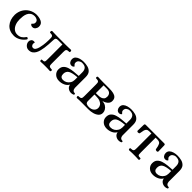

<svg xmlns="http://www.w3.org/2000/svg" viewBox="331 -1699 2944 2944"><g transform="rotate(45 1803.5 -226.5)"><path d="M259 12Q156 12 98.5 -53.5Q41 -119 41 -227Q44 -296 75.5 -349Q107 -402 159.5 -432.5Q212 -463 276 -465Q311 -465 347.5 -456.5Q384 -448 408.5 -425.5Q433 -403 433 -361Q433 -332 415 -307.5Q397 -283 365 -283Q343 -283 331 -294Q319 -305 319 -310Q319 -312 327.5 -318.5Q336 -325 344 -336.5Q352 -348 352 -365Q352 -397 329 -412Q306 -427 277 -428Q233 -428 206.5 -410Q180 -392 166 -362.5Q152 -333 147.5 -298Q143 -263 143 -230Q143 -175 160 -131.5Q177 -88 208 -63Q239 -38 282 -38Q326 -38 356 -57Q386 -76 411 -113Q418 -123 432 -115Q439 -111 442 -104Q445 -97 440 -90Q407 -43 358 -15.5Q309 12 259 12Z M573 7Q535 7 507.5 -21.5Q480 -50 480 -87Q480 -112 495.5 -129.5Q511 -147 537 -147Q558 -147 560 -140Q560 -137 557.5 -131Q555 -125 554 -114Q553 -99 565 -81.5Q577 -64 600 -64Q624 -64 639.5 -87Q655 -110 663.5 -143.5Q672 -177 676.5 -209Q681 -241 682 -259Q684 -286 684.5 -309Q685 -332 685 -346Q685 -364 683.5 -379.5Q682 -395 671.5 -404.5Q661 -414 633 -414Q624 -414 617.5 -415.5Q611 -417 610 -432Q610 -440 614 -448Q618 -456 626 -456Q655 -455 678.5 -454Q702 -453 729 -453H926Q953 -453 977 -454Q1001 -455 1030 -456Q1038 -456 1042 -448Q1046 -440 1046 -432Q1045 -417 1038.5 -415.5Q1032 -414 1023 -414Q995 -414 984.5 -404.5Q974 -395 972.5 -379.5Q971 -364 971 -346V-103Q971 -86 972.5 -70Q974 -54 984.5 -44.5Q995 -35 1023 -35Q1032 -35 1038.5 -33.5Q1045 -32 1046 -17Q1046 -10 1042 -3.5Q1038 3 1030 3Q1001 1 977 0.5Q953 0 926 0Q900 0 879 0.5Q858 1 830 3Q822 3 818 -3.5Q814 -10 814 -17Q815 -32 821 -33.5Q827 -35 836 -35Q860 -34 869 -42Q878 -50 879 -65.5Q880 -81 880 -103V-421H783Q756 -421 746 -411Q736 -401 735 -385.5Q734 -370 733 -353Q732 -317 729 -273Q726 -229 720 -189Q715 -158 707 -124Q699 -90 683 -60Q667 -30 640.5 -11.5Q614 7 573 7Z M1240 12Q1179 12 1142.5 -23Q1106 -58 1106 -107Q1106 -158 1132.5 -187Q1159 -216 1202.5 -230Q1246 -244 1297.5 -249Q1349 -254 1398 -257V-336Q1398 -383 1374.5 -409.5Q1351 -436 1295 -436Q1267 -436 1242.5 -418Q1218 -400 1218 -366Q1218 -350 1226 -339Q1234 -328 1242 -322Q1250 -316 1250 -314Q1250 -310 1238.5 -299.5Q1227 -289 1207 -289Q1176 -289 1159 -312Q1142 -335 1142 -363Q1142 -401 1165.5 -423Q1189 -445 1226 -455Q1263 -465 1301 -465Q1346 -465 1388.5 -454Q1431 -443 1458.5 -412Q1486 -381 1486 -319V-86Q1487 -76 1491 -62Q1495 -48 1506.5 -37.5Q1518 -27 1538 -27Q1545 -27 1549 -24.5Q1553 -22 1553 -11Q1553 -2 1543 3Q1533 8 1520 10Q1507 12 1498 12Q1461 12 1432 -9.5Q1403 -31 1398 -69Q1376 -29 1332.5 -8.5Q1289 12 1240 12ZM1272 -42Q1306 -42 1334.5 -59Q1363 -76 1380.5 -105.5Q1398 -135 1398 -171V-228Q1295 -221 1251 -195Q1207 -169 1207 -110Q1207 -42 1272 -42Z M1619 3Q1612 3 1607.5 -3.5Q1603 -10 1603 -17Q1604 -32 1610.5 -33.5Q1617 -35 1626 -35Q1654 -35 1664.5 -44.5Q1675 -54 1676.5 -70Q1678 -86 1678 -103V-350Q1678 -368 1676.5 -383.5Q1675 -399 1664.5 -408.5Q1654 -418 1626 -418Q1617 -418 1610.5 -419.5Q1604 -421 1603 -436Q1603 -444 1607.5 -450Q1612 -456 1619 -456Q1648 -455 1672 -454Q1696 -453 1723 -453H1869Q1917 -453 1954.5 -444.5Q1992 -436 2013.5 -414Q2035 -392 2035 -350Q2035 -318 2017.5 -296Q2000 -274 1975.5 -261Q1951 -248 1930 -243V-241Q1971 -239 2000.5 -220.5Q2030 -202 2046 -175Q2062 -148 2062 -118Q2062 -76 2032 -49.5Q2002 -23 1956.5 -11Q1911 1 1864 1Q1849 1 1820 0.5Q1791 0 1723 0Q1696 0 1672 0.5Q1648 1 1619 3ZM1770 -256H1802Q1817 -256 1839 -257.5Q1861 -259 1882.5 -266.5Q1904 -274 1918.5 -292Q1933 -310 1933 -342Q1933 -379 1910.5 -401.5Q1888 -424 1840 -424H1770ZM1843 -29Q1896 -29 1927 -55.5Q1958 -82 1958 -122Q1958 -149 1942.5 -173Q1927 -197 1893 -211.5Q1859 -226 1802 -226H1770V-86Q1770 -51 1791 -40Q1812 -29 1843 -29Z M2272 12Q2211 12 2174.5 -23Q2138 -58 2138 -107Q2138 -158 2164.5 -187Q2191 -216 2234.5 -230Q2278 -244 2329.5 -249Q2381 -254 2430 -257V-336Q2430 -383 2406.5 -409.5Q2383 -436 2327 -436Q2299 -436 2274.5 -418Q2250 -400 2250 -366Q2250 -350 2258 -339Q2266 -328 2274 -322Q2282 -316 2282 -314Q2282 -310 2270.5 -299.5Q2259 -289 2239 -289Q2208 -289 2191 -312Q2174 -335 2174 -363Q2174 -401 2197.5 -423Q2221 -445 2258 -455Q2295 -465 2333 -465Q2378 -465 2420.5 -454Q2463 -443 2490.5 -412Q2518 -381 2518 -319V-86Q2519 -76 2523 -62Q2527 -48 2538.5 -37.5Q2550 -27 2570 -27Q2577 -27 2581 -24.5Q2585 -22 2585 -11Q2585 -2 2575 3Q2565 8 2552 10Q2539 12 2530 12Q2493 12 2464 -9.5Q2435 -31 2430 -69Q2408 -29 2364.5 -8.5Q2321 12 2272 12ZM2304 -42Q2338 -42 2366.5 -59Q2395 -76 2412.5 -105.5Q2430 -135 2430 -171V-228Q2327 -221 2283 -195Q2239 -169 2239 -110Q2239 -42 2304 -42Z M2751 3Q2744 3 2739.5 -3.5Q2735 -10 2735 -17Q2736 -32 2742.5 -33.5Q2749 -35 2758 -35Q2786 -35 2796.5 -44.5Q2807 -54 2808.5 -70Q2810 -86 2810 -103V-421H2766Q2734 -421 2718 -408Q2702 -395 2695 -369Q2688 -343 2682 -301Q2681 -293 2672 -289Q2663 -285 2652 -285Q2645 -285 2637.5 -289.5Q2630 -294 2630 -303L2633 -430Q2633 -444 2640 -448.5Q2647 -453 2657 -453H3054Q3064 -453 3071 -448.5Q3078 -444 3078 -430L3081 -303Q3081 -294 3074 -289.5Q3067 -285 3059 -285Q3049 -285 3040 -289Q3031 -293 3029 -301Q3020 -363 3004.5 -391.5Q2989 -420 2941 -421H2901V-103Q2902 -81 2902.5 -65.5Q2903 -50 2912 -42Q2921 -34 2945 -35Q2954 -35 2960 -33.5Q2966 -32 2967 -17Q2967 -10 2963.5 -3.5Q2960 3 2952 3Q2924 1 2902.5 0.5Q2881 0 2855 0Q2828 0 2804 0.5Q2780 1 2751 3Z M3274 12Q3213 12 3176.5 -23Q3140 -58 3140 -107Q3140 -158 3166.5 -187Q3193 -216 3236.5 -230Q3280 -244 3331.5 -249Q3383 -254 3432 -257V-336Q3432 -383 3408.5 -409.5Q3385 -436 3329 -436Q3301 -436 3276.5 -418Q3252 -400 3252 -366Q3252 -350 3260 -339Q3268 -328 3276 -322Q3284 -316 3284 -314Q3284 -310 3272.5 -299.5Q3261 -289 3241 -289Q3210 -289 3193 -312Q3176 -335 3176 -363Q3176 -401 3199.5 -423Q3223 -445 3260 -455Q3297 -465 3335 -465Q3380 -465 3422.5 -454Q3465 -443 3492.5 -412Q3520 -381 3520 -319V-86Q3521 -76 3525 -62Q3529 -48 3540.5 -37.5Q3552 -27 3572 -27Q3579 -27 3583 -24.5Q3587 -22 3587 -11Q3587 -2 3577 3Q3567 8 3554 10Q3541 12 3532 12Q3495 12 3466 -9.5Q3437 -31 3432 -69Q3410 -29 3366.5 -8.5Q3323 12 3274 12ZM3306 -42Q3340 -42 3368.5 -59Q3397 -76 3414.5 -105.5Q3432 -135 3432 -171V-228Q3329 -221 3285 -195Q3241 -169 3241 -110Q3241 -42 3306 -42Z"/></g></svg>

Font: Alice
Style: Regular
Weight: 400
Designer: Ksenia Yerulevich
Foundry: Cyreal (http://www.cyreal.org/)
Version: Version 2.003; ttfautohint (v1.8.3)